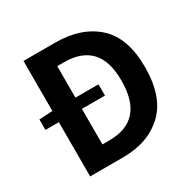

<svg xmlns="http://www.w3.org/2000/svg" viewBox="-163 -904 1068 1067"><g transform="rotate(-30 371.0 -370.5)"><path d="M33 -415 121 -420H415V-348H33ZM119 -741H322Q489 -741 588 -652Q687 -563 687 -374Q687 -184 589.5 -92Q492 0 330 0H119ZM536 -374Q536 -502 478.5 -562Q421 -622 312 -622H267V-120H312Q536 -120 536 -374Z"/></g></svg>

Font: Merged Yaku Han JP
Style: Bold
Weight: 700
Designer: Ryoko NISHIZUKA 西塚涼子 (kana, bopomofo & ideographs); Paul D. Hunt (Latin, Greek & Cyrillic); Sandoll Communications 산돌커뮤니
Foundry: Adobe
Version: Version 2.004